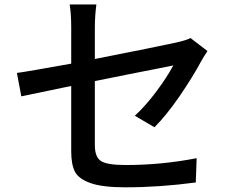

<svg xmlns="http://www.w3.org/2000/svg" viewBox="-20 -800 1040 849"><path d="M663.1 -237.3 576.2 -288.1Q625 -333 672.9 -397.5Q720.7 -461.9 746.1 -510.7Q738.3 -508.8 686 -498.5Q633.8 -488.3 552.2 -472.2Q470.7 -456.1 399.4 -441.4V-158.2Q399.4 -106.4 425.8 -88.4Q452.1 -70.3 536.1 -70.3Q695.3 -70.3 849.6 -100.6L845.7 6.8Q686.5 28.3 533.2 28.3Q433.6 28.3 380.9 9.8Q328.1 -8.8 311.5 -40.5Q294.9 -72.3 294.9 -130.9V-419.9Q123 -384.8 74.2 -374L54.7 -477.5Q100.6 -483.4 294.9 -518.6V-677.7Q294.9 -738.3 288.1 -780.3H406.2Q399.4 -727.5 399.4 -677.7V-539.1Q686.5 -595.7 760.7 -612.3Q804.7 -622.1 822.3 -631.8L897.5 -574.2Q877.9 -544.9 869.1 -528.3Q830.1 -456.1 772.9 -373Q715.8 -290 663.1 -237.3Z"/></svg>

Font: Gen Shin Gothic Medium
Style: Regular
Weight: 500
Designer: [Source Han Sans]
Ryoko NISHIZUKA  (kana & ideographs); Paul D. Hunt (Latin, Greek & Cyrillic); Wenlong ZHANG  (bopomofo
Version: Version 1.002.20150607